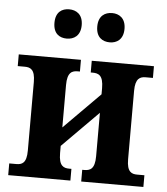

<svg xmlns="http://www.w3.org/2000/svg" viewBox="-53 -802 737 849"><g transform="rotate(5 315.0 -377.0)"><path d="M411 -624C441 -624 471 -641 471 -689C471 -737 441 -754 411 -754C379 -754 350 -737 350 -689C350 -641 379 -624 411 -624ZM220 -624C251 -624 281 -641 281 -689C281 -737 251 -754 220 -754C188 -754 160 -737 160 -689C160 -641 188 -624 220 -624ZM15 0H291V-52H282C257 -52 235 -59 235 -117V-149L395 -310V-117C395 -59 373 -52 347 -52H339V0H615V-52H583C559 -52 537 -59 537 -116V-420C537 -476 559 -484 583 -484H615V-536H339V-484H347C373 -484 395 -477 395 -419V-392L235 -231V-419C235 -477 257 -484 282 -484H291V-536H15V-484H46C71 -484 92 -476 92 -420V-116C92 -59 71 -52 46 -52H15Z"/></g></svg>

Font: Noto Serif SemiCondensed
Style: Bold
Weight: 700
Width: 4
Designer: Monotype Design Team
Foundry: Monotype Imaging Inc.
Version: Version 2.015